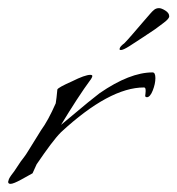

<svg xmlns="http://www.w3.org/2000/svg" viewBox="-21 -456 436 472"><path d="M5 -4Q-1 -4 -1 -9L1 -16Q3 -20 6.5 -25Q10 -30 14 -35L30 -59Q33 -63 38 -69.5Q43 -76 49 -86L80 -136Q97 -159 116 -202Q117 -208 118 -216.5Q119 -225 120 -236Q122 -241 156 -256Q188 -272 201 -272Q206 -272 206 -269Q206 -267 203 -262Q186 -239 167.5 -210.5Q149 -182 129 -149L195 -204Q207 -214 214.5 -219.5Q222 -225 224 -227Q298 -278 354 -278Q361 -278 361 -264Q361 -250 354.5 -233.5Q348 -217 340 -217Q338 -217 336 -219V-221Q336 -223 336.5 -225Q337 -227 337 -231V-234Q337 -241 333 -241Q248 -241 129 -131Q118 -120 103 -100Q88 -80 69 -52L59 -30L32 -15Q12 -4 5 -4ZM276 -333Q273 -333 273 -335Q273 -339 277.5 -343.5Q282 -348 284 -349Q292 -357 304 -371Q316 -385 328.5 -399.5Q341 -414 348 -422Q353 -428 358 -432Q363 -436 370 -436Q376 -436 385.5 -430Q395 -424 395 -416Q395 -410 381.5 -400Q368 -390 360 -384Q348 -376 330 -364Q312 -352 297 -342.5Q282 -333 276 -333Z"/></svg>

Font: Whisper
Style: Regular
Weight: 400
Designer: Robert E. Leuschke
Foundry: Robert E. Leuschke
Version: Version 1.010; ttfautohint (v1.8.4.7-5d5b)